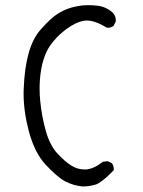

<svg xmlns="http://www.w3.org/2000/svg" viewBox="-20 -732 540 727"><path d="M251.5 -703.6Q207 -690.9 171.9 -659.2Q154.3 -643.1 132.3 -618.2Q75.7 -553.2 69.8 -396Q69.3 -387.2 69.3 -378.4Q69.3 -310.5 88.9 -236.3Q110.8 -153.3 153.3 -107.9Q196.8 -61.5 226.6 -45.4Q256.3 -29.8 292.5 -25.9Q318.4 -25.9 342.3 -33.2Q352.1 -36.1 367.7 -48.3Q386.2 -62 410.6 -87.4Q411.1 -88.9 411.1 -89.8Q411.1 -103.5 403.8 -113.8L388.2 -121.6L369.6 -119.6Q333.5 -91.3 304.2 -90.3Q302.2 -90.3 300.3 -90.3Q272.5 -90.3 248.5 -106Q224.1 -121.6 196.3 -152.1Q168.5 -182.6 153.3 -236.8Q138.2 -290.5 132.3 -349.6Q129.9 -373.5 129.9 -397Q129.9 -431.6 135.3 -465.3Q144.5 -521.5 168.9 -558.1Q193.4 -593.8 230.2 -621.1Q267.1 -648.4 299.3 -653.8Q304.2 -654.3 309.1 -654.3Q339.8 -654.3 384.3 -627.4Q386.2 -627 388.2 -627Q390.1 -627 393.1 -627.2Q396 -627.4 398.9 -628.4Q405.3 -630.4 410.2 -634.3L418.5 -650.9Q418.5 -652.3 418.5 -655.5Q418.5 -658.7 417.5 -664.6Q415 -675.8 405.3 -685.5Q380.4 -707 348.6 -710.4Q332 -712.4 316.4 -712.4Q300.8 -712.4 290.3 -711.2Q279.8 -710 273.9 -708.7Q268.1 -707.5 262.5 -706.3Q256.8 -705.1 251.5 -703.6Z"/></svg>

Font: NaikaiFont
Style: Light
Weight: 300
Version: Version 1.89